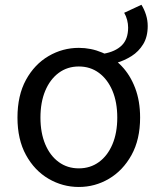

<svg xmlns="http://www.w3.org/2000/svg" viewBox="-20 -753 646 787"><path d="M457.7 -495.3 404 -532.6Q452.9 -541.2 479 -566.8Q505.2 -592.4 505.2 -640Q505.2 -655.2 501.1 -671.2Q497 -687.3 489 -700.6L559.7 -733.4Q571.2 -715.2 578.4 -692.5Q585.5 -669.8 585.5 -646.3Q585.5 -602.2 567 -571.9Q548.5 -541.7 519.5 -523.3Q490.4 -504.9 457.7 -495.3ZM303.1 13.4Q236.6 13.4 179 -20.3Q121.4 -54 86.5 -117.6Q51.6 -181.2 51.6 -271Q51.6 -361.9 86.5 -425.7Q121.4 -489.4 179 -523.1Q236.6 -556.8 303.1 -556.8Q352.9 -556.8 398.3 -537.7Q443.7 -518.6 478.8 -481.9Q513.8 -445.3 534 -392.1Q554.3 -338.9 554.3 -271Q554.3 -181.2 519.1 -117.6Q483.8 -54 426.7 -20.3Q369.7 13.4 303.1 13.4ZM303.1 -62.9Q350.2 -62.9 385.7 -88.9Q421.2 -114.9 441 -161.8Q460.7 -208.7 460.7 -271Q460.7 -333.8 441 -380.8Q421.2 -427.8 385.7 -454.2Q350.2 -480.5 303.1 -480.5Q256.1 -480.5 220.6 -454.2Q185.1 -427.8 165.4 -380.8Q145.8 -333.8 145.8 -271Q145.8 -208.7 165.4 -161.8Q185.1 -114.9 220.6 -88.9Q256.1 -62.9 303.1 -62.9Z"/></svg>

Font: Noto Sans TC Thin
Style: Regular
Weight: 100
Designer: Ryoko NISHIZUKA 西塚涼子 (kana, bopomofo & ideographs); Paul D. Hunt (Latin, Greek & Cyrillic); Sandoll Communications 산돌커뮤니
Foundry: Adobe
Version: Version 2.004-H2;hotconv 1.0.118;makeotfexe 2.5.65603